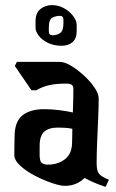

<svg xmlns="http://www.w3.org/2000/svg" viewBox="-20 -736 453 751"><path d="M393 -5Q369 -13 349 -21.5Q329 -30 311 -40Q297 -26 277.5 -17.5Q258 -9 233 -9Q216 -9 183.5 -20Q151 -31 117 -48.5Q83 -66 59.5 -87.5Q36 -109 36 -130Q36 -156 36.5 -176.5Q37 -197 37 -201Q37 -260 67.5 -284.5Q98 -309 153 -309Q181 -309 213 -305Q245 -301 265 -296Q266 -324 266.5 -349.5Q267 -375 267 -388Q267 -399 261 -404Q255 -409 239 -409Q200 -409 173 -403Q146 -397 122 -383H103L38 -478L46 -494H213Q233 -494 258.5 -478.5Q284 -463 309 -440Q334 -417 350 -393Q366 -369 366 -351Q366 -318 364 -273Q362 -228 360 -181.5Q358 -135 358 -97Q358 -67 368 -55.5Q378 -44 406 -33ZM135 -130Q135 -105 144 -98.5Q153 -92 166 -92Q207 -92 234.5 -113.5Q262 -135 262 -181Q262 -190 262.5 -203Q263 -216 263 -232Q252 -235 236 -236Q220 -237 207 -237Q171 -237 153 -221Q135 -205 135 -165ZM222 -557Q190 -557 167 -568.5Q144 -580 131.5 -596.5Q119 -613 119 -627V-652Q119 -686 138.5 -701Q158 -716 183 -716Q209 -716 231 -703.5Q253 -691 266.5 -673Q280 -655 280 -638V-615Q280 -585 263.5 -571Q247 -557 222 -557ZM186 -598Q203 -598 215.5 -607Q228 -616 228 -644V-660Q228 -674 214 -674Q199 -674 185 -667Q171 -660 171 -628V-612Q171 -598 186 -598Z"/></svg>

Font: Jaini Purva
Style: Regular
Weight: 400
Designer: Maithili Shingre, Girish Dalvi (Devanagari), Taresh Vohra (Latin)
Foundry: Ek Type
Version: Version 2.000; ttfautohint (v1.8.4.7-5d5b)